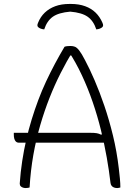

<svg xmlns="http://www.w3.org/2000/svg" viewBox="-20 -943 690 973"><path d="M50 -270H435Q459 -270 470 -268Q481 -266 491 -261L531 -264V-220H74Q66 -220 60.5 -225.5Q55 -231 52.5 -240Q50 -249 50 -260ZM130 7Q126 8 122 9Q118 10 110 10Q104 10 97 8Q90 6 85 1Q80 -4 80 -13Q84 -71 92.5 -126.5Q101 -182 113 -234.5Q125 -287 140.5 -337.5Q156 -388 174 -436Q192 -484 213.5 -530Q235 -576 258.5 -620Q282 -664 307 -706Q312 -708 319.5 -709Q327 -710 337 -710Q350 -710 360 -706Q370 -702 382 -686.5Q394 -671 411 -638Q434 -595 459.5 -536Q485 -477 509 -406.5Q533 -336 552.5 -256Q572 -176 582 -90Q585 -66 587.5 -39.5Q590 -13 590 7Q586 8 582.5 9Q579 10 574 10Q566 10 558.5 7.5Q551 5 546 -1Q541 -7 540 -16Q533 -77 521 -145Q509 -213 491.5 -284Q474 -355 450 -425Q426 -495 395 -561.5Q364 -628 325 -687L371 -662H305L351 -687Q318 -633 287.5 -573Q257 -513 231 -447Q205 -381 184 -309Q163 -237 149 -158Q135 -79 130 7ZM204 -794Q194 -795 186 -798Q178 -801 173 -806Q170 -809 169.5 -814Q169 -819 173 -828Q185 -858 207 -879Q229 -900 260 -911.5Q291 -923 332 -923H340Q380 -923 411.5 -911.5Q443 -900 464.5 -879Q486 -858 499 -828Q503 -819 502.5 -814Q502 -809 499 -806Q494 -801 486 -798Q478 -795 468 -794Q454 -837 424.5 -858Q395 -879 336 -884Q277 -879 247.5 -858Q218 -837 204 -794Z"/></svg>

Font: Recursive Casual Light
Style: Regular
Weight: 300
Version: Version 1.047